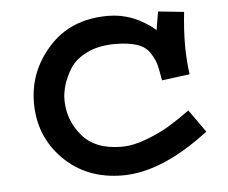

<svg xmlns="http://www.w3.org/2000/svg" viewBox="-41 -502 668 563"><g transform="rotate(-5 293.0 -221.0)"><path d="M443.4 -456.1 519.5 -448.2Q513.7 -395.5 513.7 -350.6Q513.7 -309.6 519.5 -264.6L437.5 -253.9Q432.6 -284.2 428.7 -299.3Q424.8 -314.5 412.6 -334.5Q400.4 -354.5 375 -363.3Q349.6 -372.1 309.6 -372.1Q260.7 -372.1 226.1 -355Q191.4 -337.9 175.8 -312Q160.2 -286.1 153.8 -263.7Q147.5 -241.2 147.5 -221.7Q147.5 -163.1 186 -116.7Q224.6 -70.3 302.7 -70.3Q337.9 -70.3 377.9 -85.9Q418 -101.6 443.8 -117.2Q469.7 -132.8 506.8 -159.2L553.7 -92.8Q415 13.7 298.8 13.7Q193.4 13.7 125.5 -53.7Q57.6 -121.1 57.6 -220.7Q57.6 -313.5 122.1 -384.8Q186.5 -456.1 295.9 -456.1Q371.1 -456.1 434.6 -402.3Z"/></g></svg>

Font: Thabit-Bold
Style: Bold
Weight: 700
Designer: Regenerated by Nadim Shaikli
Foundry: MAK Alagha
Version: 0.01